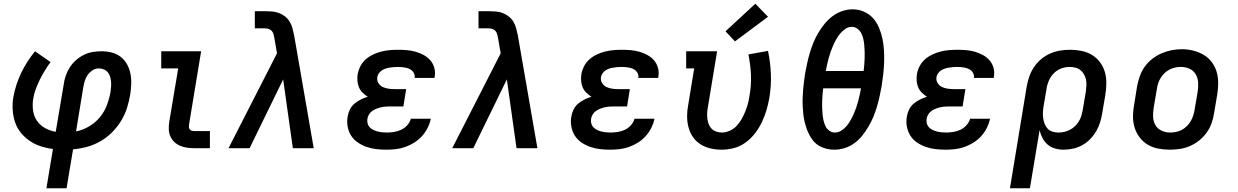

<svg xmlns="http://www.w3.org/2000/svg" viewBox="-20 -795 6640 1030"><path d="M229 215 264 4Q230 0 198 -10.5Q166 -21 139 -39.5Q112 -58 91.5 -83.5Q71 -109 60.5 -140.5Q50 -172 48 -207Q46 -242 52 -276Q58 -309 68.5 -341Q79 -373 93.5 -403.5Q108 -434 127 -463.5Q146 -493 168 -520L251 -462Q235 -440 220 -415.5Q205 -391 193 -366.5Q181 -342 171.5 -316Q162 -290 158 -264Q153 -233 157.5 -201.5Q162 -170 179 -146Q196 -122 222.5 -107.5Q249 -93 279 -88L322 -343Q325 -367 333 -390Q341 -413 355 -434.5Q369 -456 388.5 -473Q408 -490 430.5 -501Q453 -512 477 -516Q501 -520 525 -520Q553 -520 580 -513Q607 -506 627.5 -490Q648 -474 661 -451Q674 -428 679.5 -401Q685 -374 684 -346Q683 -318 679 -290Q673 -253 661.5 -216.5Q650 -180 629.5 -146.5Q609 -113 580.5 -84.5Q552 -56 517.5 -36.5Q483 -17 446 -7Q409 3 372 6L337 215ZM388 -90Q424 -97 458 -117Q492 -137 516.5 -167Q541 -197 554 -232.5Q567 -268 573 -303Q575 -317 576 -331Q577 -345 575.5 -359Q574 -373 570 -385.5Q566 -398 557.5 -408Q549 -418 536 -423Q523 -428 509 -428Q492 -428 476.5 -418Q461 -408 450.5 -393Q440 -378 435 -361.5Q430 -345 427 -328Z M1021 0Q1001 0 981.5 -3Q962 -6 945 -13.5Q928 -21 914.5 -34Q901 -47 893.5 -64.5Q886 -82 885.5 -102Q885 -122 888 -142L936 -428H845V-520H1059L994 -126Q993 -120 993.5 -113Q994 -106 998 -101Q1002 -96 1008 -94Q1014 -92 1021 -92H1106V0Z M1206 0 1466 -509 1452 -590Q1450 -600 1447.5 -610.5Q1445 -621 1438 -629Q1431 -637 1420.5 -640Q1410 -643 1399 -643H1347V-735H1399Q1419 -735 1439 -733.5Q1459 -732 1477 -725Q1495 -718 1510 -706Q1525 -694 1534.5 -678Q1544 -662 1549 -643Q1554 -624 1558 -605L1663 0H1551L1499 -369L1319 0Z M2054 8Q2026 8 1999 5Q1972 2 1946.5 -7Q1921 -16 1899.5 -30.5Q1878 -45 1864 -67Q1850 -89 1845 -116Q1840 -143 1845 -170Q1848 -189 1857 -207.5Q1866 -226 1881.5 -239Q1897 -252 1915 -261Q1933 -270 1953 -276Q1938 -285 1925.5 -297.5Q1913 -310 1906 -326Q1899 -342 1897.5 -361Q1896 -380 1899 -398Q1903 -420 1914 -441Q1925 -462 1943 -477.5Q1961 -493 1982.5 -503Q2004 -513 2026 -518.5Q2048 -524 2070.5 -526Q2093 -528 2115 -528Q2139 -528 2163 -526Q2187 -524 2209.5 -517.5Q2232 -511 2252.5 -500Q2273 -489 2288 -472Q2303 -455 2309.5 -432Q2316 -409 2312 -385Q2312 -383 2311.5 -381Q2311 -379 2311 -377H2204Q2204 -378 2204 -378.5Q2204 -379 2205 -380Q2206 -390 2202 -399.5Q2198 -409 2191 -415.5Q2184 -422 2175 -426Q2166 -430 2156 -432Q2146 -434 2135.5 -435Q2125 -436 2115 -436Q2104 -436 2093.5 -435Q2083 -434 2072 -432.5Q2061 -431 2050 -427.5Q2039 -424 2029.5 -418Q2020 -412 2013 -402.5Q2006 -393 2004 -382Q2001 -365 2009.5 -350.5Q2018 -336 2032 -329Q2046 -322 2062.5 -319.5Q2079 -317 2096 -317H2159L2144 -224H2081Q2068 -224 2055 -223.5Q2042 -223 2029.5 -220.5Q2017 -218 2004 -213.5Q1991 -209 1979.5 -201.5Q1968 -194 1960.5 -182.5Q1953 -171 1951 -158Q1949 -145 1952 -133Q1955 -121 1963 -112.5Q1971 -104 1982 -98.5Q1993 -93 2004.5 -90Q2016 -87 2028.5 -85.5Q2041 -84 2054 -84Q2073 -84 2093 -87Q2113 -90 2131.5 -98.5Q2150 -107 2164.5 -123Q2179 -139 2184 -158H2291Q2286 -133 2274 -109Q2262 -85 2244 -65Q2226 -45 2203 -30.5Q2180 -16 2155 -7Q2130 2 2104.5 5Q2079 8 2054 8Z M2406 0 2666 -509 2652 -590Q2650 -600 2647.5 -610.5Q2645 -621 2638 -629Q2631 -637 2620.5 -640Q2610 -643 2599 -643H2547V-735H2599Q2619 -735 2639 -733.5Q2659 -732 2677 -725Q2695 -718 2710 -706Q2725 -694 2734.5 -678Q2744 -662 2749 -643Q2754 -624 2758 -605L2863 0H2751L2699 -369L2519 0Z M3254 8Q3226 8 3199 5Q3172 2 3146.5 -7Q3121 -16 3099.5 -30.5Q3078 -45 3064 -67Q3050 -89 3045 -116Q3040 -143 3045 -170Q3048 -189 3057 -207.5Q3066 -226 3081.5 -239Q3097 -252 3115 -261Q3133 -270 3153 -276Q3138 -285 3125.5 -297.5Q3113 -310 3106 -326Q3099 -342 3097.5 -361Q3096 -380 3099 -398Q3103 -420 3114 -441Q3125 -462 3143 -477.5Q3161 -493 3182.5 -503Q3204 -513 3226 -518.5Q3248 -524 3270.5 -526Q3293 -528 3315 -528Q3339 -528 3363 -526Q3387 -524 3409.5 -517.5Q3432 -511 3452.5 -500Q3473 -489 3488 -472Q3503 -455 3509.5 -432Q3516 -409 3512 -385Q3512 -383 3511.5 -381Q3511 -379 3511 -377H3404Q3404 -378 3404 -378.5Q3404 -379 3405 -380Q3406 -390 3402 -399.5Q3398 -409 3391 -415.5Q3384 -422 3375 -426Q3366 -430 3356 -432Q3346 -434 3335.5 -435Q3325 -436 3315 -436Q3304 -436 3293.5 -435Q3283 -434 3272 -432.5Q3261 -431 3250 -427.5Q3239 -424 3229.5 -418Q3220 -412 3213 -402.5Q3206 -393 3204 -382Q3201 -365 3209.5 -350.5Q3218 -336 3232 -329Q3246 -322 3262.5 -319.5Q3279 -317 3296 -317H3359L3344 -224H3281Q3268 -224 3255 -223.5Q3242 -223 3229.5 -220.5Q3217 -218 3204 -213.5Q3191 -209 3179.5 -201.5Q3168 -194 3160.5 -182.5Q3153 -171 3151 -158Q3149 -145 3152 -133Q3155 -121 3163 -112.5Q3171 -104 3182 -98.5Q3193 -93 3204.5 -90Q3216 -87 3228.5 -85.5Q3241 -84 3254 -84Q3273 -84 3293 -87Q3313 -90 3331.5 -98.5Q3350 -107 3364.5 -123Q3379 -139 3384 -158H3491Q3486 -133 3474 -109Q3462 -85 3444 -65Q3426 -45 3403 -30.5Q3380 -16 3355 -7Q3330 2 3304.5 5Q3279 8 3254 8Z M3850 8Q3820 8 3790.5 1Q3761 -6 3737 -21.5Q3713 -37 3697 -60.5Q3681 -84 3673.5 -112.5Q3666 -141 3666 -171.5Q3666 -202 3672 -232L3704 -428H3661V-520H3827L3777 -217Q3774 -202 3773.5 -186.5Q3773 -171 3775 -156Q3777 -141 3782.5 -127.5Q3788 -114 3798 -104Q3808 -94 3822.5 -89Q3837 -84 3852 -84Q3873 -84 3894.5 -93.5Q3916 -103 3932 -120Q3948 -137 3959 -157Q3970 -177 3978.5 -198Q3987 -219 3992.5 -240Q3998 -261 4001 -283Q4011 -339 4008.5 -394Q4006 -449 3995 -503L4100 -522Q4113 -460 4115.5 -397Q4118 -334 4107 -269Q4101 -235 4091.5 -203Q4082 -171 4067 -139.5Q4052 -108 4030 -79.5Q4008 -51 3979 -30Q3950 -9 3916.5 -0.5Q3883 8 3850 8ZM3923 -573 3872 -627 4032 -775 4100 -705Z M4455 8Q4434 8 4413.5 3Q4393 -2 4375.5 -12Q4358 -22 4345 -37Q4332 -52 4322.5 -70Q4313 -88 4306.5 -107Q4300 -126 4295.5 -146Q4291 -166 4289 -186.5Q4287 -207 4286 -228.5Q4285 -250 4286 -271.5Q4287 -293 4288.5 -314.5Q4290 -336 4293 -357Q4296 -378 4299 -400Q4304 -427 4310 -455Q4316 -483 4324 -510.5Q4332 -538 4343 -565Q4354 -592 4369 -617.5Q4384 -643 4403 -666.5Q4422 -690 4446 -708Q4470 -726 4498 -735.5Q4526 -745 4554 -745Q4586 -745 4614.5 -732.5Q4643 -720 4663 -698Q4683 -676 4695 -647.5Q4707 -619 4713.5 -589Q4720 -559 4722 -527.5Q4724 -496 4723 -463.5Q4722 -431 4718.5 -399Q4715 -367 4710 -335Q4705 -308 4699 -280Q4693 -252 4685 -224.5Q4677 -197 4666 -170Q4655 -143 4640 -117.5Q4625 -92 4606.5 -68.5Q4588 -45 4563.5 -27Q4539 -9 4511 -0.5Q4483 8 4455 8ZM4410 -414H4613Q4615 -431 4616.5 -448.5Q4618 -466 4618.5 -483Q4619 -500 4618.5 -517.5Q4618 -535 4616.5 -552Q4615 -569 4611.5 -585.5Q4608 -602 4600.5 -616.5Q4593 -631 4579.5 -641Q4566 -651 4549 -651Q4531 -651 4515 -640Q4499 -629 4487 -614.5Q4475 -600 4466 -584Q4457 -568 4449.5 -551Q4442 -534 4436 -517Q4430 -500 4425.5 -483Q4421 -466 4417 -448.5Q4413 -431 4410 -414ZM4459 -84Q4477 -84 4493.5 -94.5Q4510 -105 4522 -119.5Q4534 -134 4543 -150Q4552 -166 4559.5 -183Q4567 -200 4573 -217Q4579 -234 4583.5 -251.5Q4588 -269 4592 -286.5Q4596 -304 4599 -321H4396Q4394 -304 4392.5 -286.5Q4391 -269 4390.5 -252Q4390 -235 4390.5 -217.5Q4391 -200 4392.5 -183.5Q4394 -167 4397.5 -150.5Q4401 -134 4408 -119Q4415 -104 4428.5 -94Q4442 -84 4459 -84Z M5054 8Q5026 8 4999 5Q4972 2 4946.5 -7Q4921 -16 4899.5 -30.5Q4878 -45 4864 -67Q4850 -89 4845 -116Q4840 -143 4845 -170Q4848 -189 4857 -207.5Q4866 -226 4881.5 -239Q4897 -252 4915 -261Q4933 -270 4953 -276Q4938 -285 4925.5 -297.5Q4913 -310 4906 -326Q4899 -342 4897.5 -361Q4896 -380 4899 -398Q4903 -420 4914 -441Q4925 -462 4943 -477.5Q4961 -493 4982.5 -503Q5004 -513 5026 -518.5Q5048 -524 5070.5 -526Q5093 -528 5115 -528Q5139 -528 5163 -526Q5187 -524 5209.5 -517.5Q5232 -511 5252.5 -500Q5273 -489 5288 -472Q5303 -455 5309.5 -432Q5316 -409 5312 -385Q5312 -383 5311.5 -381Q5311 -379 5311 -377H5204Q5204 -378 5204 -378.5Q5204 -379 5205 -380Q5206 -390 5202 -399.5Q5198 -409 5191 -415.5Q5184 -422 5175 -426Q5166 -430 5156 -432Q5146 -434 5135.5 -435Q5125 -436 5115 -436Q5104 -436 5093.5 -435Q5083 -434 5072 -432.5Q5061 -431 5050 -427.5Q5039 -424 5029.5 -418Q5020 -412 5013 -402.5Q5006 -393 5004 -382Q5001 -365 5009.5 -350.5Q5018 -336 5032 -329Q5046 -322 5062.5 -319.5Q5079 -317 5096 -317H5159L5144 -224H5081Q5068 -224 5055 -223.5Q5042 -223 5029.5 -220.5Q5017 -218 5004 -213.5Q4991 -209 4979.5 -201.5Q4968 -194 4960.5 -182.5Q4953 -171 4951 -158Q4949 -145 4952 -133Q4955 -121 4963 -112.5Q4971 -104 4982 -98.5Q4993 -93 5004.5 -90Q5016 -87 5028.5 -85.5Q5041 -84 5054 -84Q5073 -84 5093 -87Q5113 -90 5131.5 -98.5Q5150 -107 5164.5 -123Q5179 -139 5184 -158H5291Q5286 -133 5274 -109Q5262 -85 5244 -65Q5226 -45 5203 -30.5Q5180 -16 5155 -7Q5130 2 5104.5 5Q5079 8 5054 8Z M5398 215 5488 -332Q5493 -359 5502 -385Q5511 -411 5527 -435Q5543 -459 5565 -477.5Q5587 -496 5613 -507.5Q5639 -519 5666 -523.5Q5693 -528 5720 -528Q5751 -528 5781.5 -522Q5812 -516 5837 -501Q5862 -486 5880 -462.5Q5898 -439 5906.5 -410.5Q5915 -382 5915 -350.5Q5915 -319 5910 -288L5893 -188Q5889 -163 5881.5 -138.5Q5874 -114 5860.5 -91Q5847 -68 5828 -48.5Q5809 -29 5785.5 -16Q5762 -3 5736.5 2.5Q5711 8 5686 8Q5662 8 5639.5 1.5Q5617 -5 5600 -19.5Q5583 -34 5572.5 -54.5Q5562 -75 5557 -97L5505 215ZM5658 -84Q5674 -84 5689.5 -87.5Q5705 -91 5719.5 -98.5Q5734 -106 5746 -117.5Q5758 -129 5767 -143Q5776 -157 5780.5 -172.5Q5785 -188 5788 -203L5805 -303Q5807 -319 5808 -335.5Q5809 -352 5806 -367Q5803 -382 5795.5 -395.5Q5788 -409 5776.5 -418.5Q5765 -428 5749.5 -432Q5734 -436 5718 -436Q5696 -436 5673 -427.5Q5650 -419 5633 -401.5Q5616 -384 5606.5 -362Q5597 -340 5594 -317L5579 -229Q5576 -212 5575 -195.5Q5574 -179 5576 -163Q5578 -147 5583.5 -132Q5589 -117 5599.5 -105.5Q5610 -94 5625.5 -89Q5641 -84 5658 -84Z M6254 8Q6223 8 6192.5 2Q6162 -4 6137 -19Q6112 -34 6094 -57.5Q6076 -81 6067 -109.5Q6058 -138 6058 -169.5Q6058 -201 6064 -232L6080 -332Q6085 -359 6094.5 -386Q6104 -413 6120.5 -436.5Q6137 -460 6160.5 -478.5Q6184 -497 6210.5 -508.5Q6237 -520 6264.5 -525.5Q6292 -531 6320 -531Q6351 -531 6381 -523.5Q6411 -516 6436.5 -501Q6462 -486 6480 -462.5Q6498 -439 6506.5 -410.5Q6515 -382 6515 -350.5Q6515 -319 6510 -288L6493 -188Q6489 -161 6479.5 -134Q6470 -107 6453 -83.5Q6436 -60 6413 -41.5Q6390 -23 6363.5 -11.5Q6337 0 6309 4Q6281 8 6254 8ZM6256 -84Q6272 -84 6288 -87Q6304 -90 6318.5 -97.5Q6333 -105 6345.5 -117Q6358 -129 6366.5 -143Q6375 -157 6380 -172Q6385 -187 6388 -203L6405 -303Q6409 -328 6407.5 -352.5Q6406 -377 6394.5 -396.5Q6383 -416 6361.5 -426Q6340 -436 6315 -436Q6299 -436 6283.5 -432.5Q6268 -429 6253.5 -421.5Q6239 -414 6227 -402.5Q6215 -391 6206.5 -377Q6198 -363 6193 -347.5Q6188 -332 6186 -317L6169 -217Q6165 -193 6166 -168.5Q6167 -144 6178 -124.5Q6189 -105 6210.5 -94.5Q6232 -84 6256 -84Q6256 -84 6256 -84Q6256 -84 6256 -84Z"/></svg>

Font: Iosevka Etoile SmBdObl
Style: Regular
Weight: 600
Italic angle: -9°
Designer: Belleve Invis
Foundry: Belleve Invis
Version: Version 15.5.2; ttfautohint (v1.8.4)